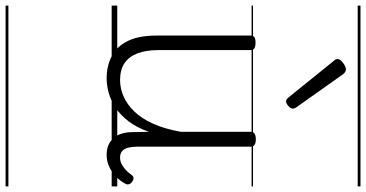

<svg xmlns="http://www.w3.org/2000/svg" viewBox="-331 -598 1308 686"><g transform="rotate(90 323.0 -255.0)"><path d="M260 18Q216 18 181 0Q146 -18 126.5 -57.5Q107 -97 107 -161V-496Q107 -506 113 -510Q119 -514 132 -514Q146 -514 152.5 -510Q159 -506 159 -496V-167Q159 -123 170.5 -92.5Q182 -62 205.5 -46Q229 -30 266 -30Q296 -30 324.5 -42.5Q353 -55 378 -80.5Q403 -106 422 -148Q441 -190 451 -248V-497Q451 -506 457.5 -510.5Q464 -515 478 -515Q491 -515 497.5 -510.5Q504 -506 504 -497V-92Q504 -72 508 -58Q512 -44 520.5 -37Q529 -30 543 -30Q554 -30 564 -34.5Q574 -39 584.5 -48Q595 -57 605 -71Q610 -78 616.5 -78Q623 -78 631 -72Q637 -67 638.5 -60.5Q640 -54 636 -48Q625 -28 608.5 -13Q592 2 573 10Q554 18 534 18Q514 18 499.5 12Q485 6 474 -6Q463 -18 457.5 -35.5Q452 -53 452 -76L451 -133Q436 -90 413.5 -60.5Q391 -31 365 -14Q339 3 312 10.5Q285 18 260 18ZM342 -623Q339 -623 335.5 -625Q332 -627 328 -632L198 -793Q194 -797 192.5 -800Q191 -803 191 -807Q191 -814 197.5 -820.5Q204 -827 212.5 -832Q221 -837 228 -837Q237 -837 245 -827L364 -659Q367 -654 367.5 -651.5Q368 -649 368 -647Q368 -639 358.5 -631Q349 -623 342 -623ZM0 369H646V379H0ZM0 -20H646V0H0ZM0 -505H646V-500H0ZM0 -889H646V-879H0Z"/></g></svg>

Font: Playwrite HR Lijeva Guides
Style: Regular
Weight: 400
Designer: Veronika Burian, José Scaglione
Foundry: TypeTogether
Version: Version 1.003